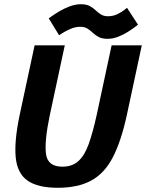

<svg xmlns="http://www.w3.org/2000/svg" viewBox="-20 -882 692 910"><path d="M581 -336Q554 -212 514.5 -136Q475 -60 412 -26Q349 8 254 8Q159 8 110.5 -26Q62 -60 54.5 -136Q47 -212 73 -336L144 -667H287L216 -336Q190 -212 198 -152Q206 -92 276 -92Q322 -92 351.5 -118.5Q381 -145 400.5 -199.5Q420 -254 438 -336L509 -667H652ZM211 -795Q211 -795 225 -805Q239 -815 261.5 -828.5Q284 -842 311 -852Q338 -862 363 -862Q389 -862 405 -853.5Q421 -845 433 -833.5Q445 -822 458.5 -813.5Q472 -805 492 -805Q516 -805 536.5 -815Q557 -825 569.5 -835Q582 -845 582 -845L634 -765Q634 -765 621 -755Q608 -745 587 -731.5Q566 -718 540.5 -708Q515 -698 490 -698Q464 -698 448 -706.5Q432 -715 420 -726.5Q408 -738 394.5 -746.5Q381 -755 361 -755Q337 -755 314 -745Q291 -735 275.5 -725Q260 -715 260 -715Z"/></svg>

Font: Epunda Sans
Style: Bold Italic
Weight: 700
Italic angle: -12.0243°
Designer: Simon Atzbach
Foundry: typofactur
Version: Version 2.204; ttfautohint (v1.8.4.7-5d5b)